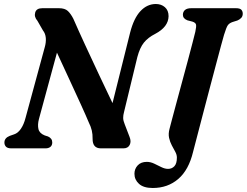

<svg xmlns="http://www.w3.org/2000/svg" viewBox="-20 -741 1232 959"><path d="M174.5 -146.5Q167 -118 172 -96.5Q177 -75 203.5 -64.5L219.5 -59.5Q241 -50 241 -29.5Q241 -15 231.8 -7.5Q222.5 0 207.5 0H36.5Q18 0 10 -8.2Q2 -16.5 2 -29Q2 -52 29 -62.5L50.5 -70Q69.5 -76 84.2 -97.5Q99 -119 107.5 -152L203.5 -505Q210.5 -529 208.8 -551.2Q207 -573.5 194.5 -589L167 -637Q149.5 -657 155.8 -678.5Q162 -700 191 -700H274.5Q304 -700 318.8 -686.2Q333.5 -672.5 346.5 -647Q371.5 -589.5 405.5 -516Q439.5 -442.5 475.2 -366.5Q511 -290.5 542 -226L630 -578.5Q648.5 -650.5 681.8 -685.8Q715 -721 758.5 -721Q785.5 -721 803.8 -705Q822 -689 822 -660Q821 -606.5 755.5 -572Q719 -553.5 698.8 -528.2Q678.5 -503 666 -456L600 -183.5Q595 -165.5 595.2 -151.8Q595.5 -138 603 -120L627 -57.5Q636.5 -34.5 627.8 -17.2Q619 0 596.5 0H484Q442 0 442.5 -48Q443 -70 438.5 -89.2Q434 -108.5 423 -130.5Q409.5 -163 384 -219Q358.5 -275 327.2 -342.5Q296 -410 264.5 -478ZM1099 -567Q1094.5 -552.5 1084 -513Q1073.5 -473.5 1058.8 -418.5Q1044 -363.5 1027.8 -301.5Q1011.5 -239.5 995.5 -178.5Q979.5 -117.5 966.2 -66.2Q953 -15 944.5 17Q923 107.5 870.5 152.8Q818 198 743 198Q697 198 674.2 177.2Q651.5 156.5 651.5 127Q651.5 102.5 667.8 85Q684 67.5 713.5 67.5Q731.5 67.5 750 76.2Q768.5 85 786 93.8Q803.5 102.5 819.5 102.5Q838.5 102.5 851 89.2Q863.5 76 863.5 46Q863.5 32 855.5 17.2Q847.5 2.5 838.2 -14.8Q829 -32 824.5 -52.5Q820 -73 827 -98.5Q829.5 -109 838.8 -143.5Q848 -178 861.2 -227.2Q874.5 -276.5 889.2 -331Q904 -385.5 917.8 -436.8Q931.5 -488 941.5 -526.8Q951.5 -565.5 955.5 -582Q961.5 -609 959 -618.5Q956.5 -628 941 -633L916 -639.5Q893.5 -648.5 893.5 -667Q893.5 -682 903.8 -691Q914 -700 935.5 -700H1158.5Q1178.5 -700 1185.5 -692.2Q1192.5 -684.5 1192.5 -672.5Q1192.5 -659.5 1184.5 -651.2Q1176.5 -643 1165.5 -638.5L1141.5 -631Q1125.5 -625.5 1118 -615Q1110.5 -604.5 1099 -567Z"/></svg>

Font: Fraunces 9pt S050 SemiBold
Style: Italic
Weight: 600
Italic angle: -16°
Version: Version 1.000; ttfautohint (v1.8.3)